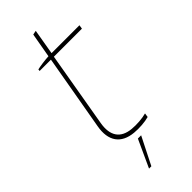

<svg xmlns="http://www.w3.org/2000/svg" viewBox="-264 -676 876 876"><g transform="rotate(-45 174.5 -238.0)"><path d="M179 3C210 6 248 3 273 -4L276 -24C251 -17 213 -14 183 -17C118 -23 90 -64 102 -135L165 -501H346L349 -520H169L190 -643L170 -639L149 -520C126 -519 91 -514 74 -510L73 -501H146L82 -136C67 -53 102 -4 179 3ZM111 167H126L193 34H172Z"/></g></svg>

Font: Fixel Text 20240404 Thin
Style: Italic
Weight: 100
Width: 4
Italic angle: -10°
Designer: AlfaBravo + MacPaw
Foundry: Kyrylo Tkachov, Marchela Mozhyna, Serhii Makarenko, Maria Weinstein, Zakhar Kryvoshyya
Version: Version 1.211;Glyphs 3.2 (3225)